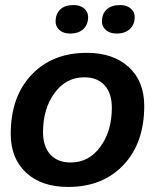

<svg xmlns="http://www.w3.org/2000/svg" viewBox="-20 -737 619 767"><path d="M262.2 -87.9Q335.4 -87.9 381.1 -150.9Q426.8 -213.9 426.8 -306.2Q426.8 -364.7 397.7 -396.5Q368.7 -428.2 316.9 -428.2Q243.7 -428.2 197.8 -365.2Q151.9 -302.2 151.9 -210Q151.9 -151.4 181.2 -119.6Q210.4 -87.9 262.2 -87.9ZM252 9.8Q146 9.8 84.5 -47.1Q22.9 -104 22.9 -202.1Q22.9 -350.6 106 -438.2Q189 -525.9 326.2 -525.9Q432.6 -525.9 494.4 -469Q556.2 -412.1 556.2 -314Q556.2 -165.5 473.1 -77.9Q390.1 9.8 252 9.8ZM259.8 -603Q233.4 -603 217.8 -616.7Q202.1 -630.4 202.1 -650.9Q202.1 -681.2 220.5 -699Q238.8 -716.8 273.9 -716.8Q300.3 -716.8 316.2 -703.1Q332 -689.5 332 -668.9Q332 -639.2 313.2 -621.1Q294.4 -603 259.8 -603ZM445.8 -603Q419.4 -603 403.3 -616.7Q387.2 -630.4 387.2 -650.9Q387.2 -681.2 406 -699Q424.8 -716.8 460 -716.8Q486.3 -716.8 502.2 -703.1Q518.1 -689.5 518.1 -668.9Q518.1 -639.6 499 -621.3Q480 -603 445.8 -603Z"/></svg>

Font: Creato Display
Style: Bold Italic
Weight: 700
Italic angle: -10°
Version: Version 1.000